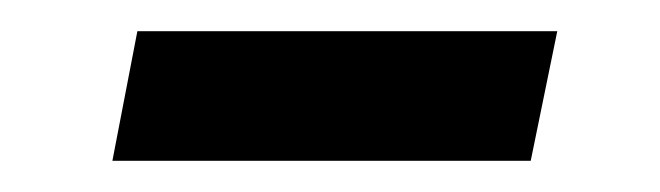

<svg xmlns="http://www.w3.org/2000/svg" viewBox="-20 -336 423 123"><path d="M52 -233 68 -316H337L320 -233Z"/></svg>

Font: Montserrat Medium
Style: Italic
Weight: 500
Italic angle: -11.3°
Designer: Julieta Ulanovsky
Foundry: Julieta Ulanovsky
Version: Version 9.000; ttfautohint (v1.8.4.7-5d5b)